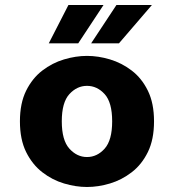

<svg xmlns="http://www.w3.org/2000/svg" viewBox="-20 -735 690 766"><path d="M327 11Q282.5 11 235.5 -3Q188.5 -17 148.8 -47.8Q109 -78.5 84.2 -128.5Q59.5 -178.5 59.5 -251Q59.5 -323 84.2 -373Q109 -423 148.8 -453.5Q188.5 -484 235.5 -498Q282.5 -512 327 -512Q372 -512 418.8 -498Q465.5 -484 505.5 -453.5Q545.5 -423 570 -373Q594.5 -323 594.5 -251Q594.5 -178.5 570 -128.5Q545.5 -78.5 505.5 -47.8Q465.5 -17 418.8 -3Q372 11 327 11ZM327 -108.5Q367.5 -108.5 397.5 -142Q427.5 -175.5 427.5 -251Q427.5 -326.5 397.5 -359.5Q367.5 -392.5 327 -392.5Q287 -392.5 256.8 -359.5Q226.5 -326.5 226.5 -251Q226.5 -175.5 256.8 -142Q287 -108.5 327 -108.5ZM343.5 -562 444.5 -715H586L454.5 -562ZM174.5 -562 253 -715H393L292 -562Z"/></svg>

Font: Trispace
Style: Bold
Weight: 700
Designer: Tyler Finck
Foundry: Etcetera Type Company
Version: Version 1.210; ttfautohint (v1.8.3)